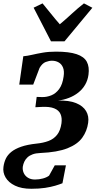

<svg xmlns="http://www.w3.org/2000/svg" viewBox="-63 -876 612 1162"><path d="M126.5 266.5Q67 266.5 27.8 247.5Q-11.5 228.5 -29.2 198Q-47 167.5 -42 133.5Q-38.5 107 -27.8 84.2Q-17 61.5 5.5 43.2Q28 25 65.2 12Q102.5 -1 159 -7Q199 -11 230.5 -22.8Q262 -34.5 282.2 -59.8Q302.5 -85 309 -129.5Q313.5 -163 303.2 -186Q293 -209 265.2 -220.2Q237.5 -231.5 189 -229L151 -227L159 -289.5L192.5 -288.5Q220 -288 247.5 -299Q275 -310 295.2 -337.5Q315.5 -365 322 -413Q327 -445.5 318.5 -466.8Q310 -488 292.2 -498.2Q274.5 -508.5 251.5 -508.5Q234 -508.5 213.5 -500.8Q193 -493 176.5 -465L138 -364H53.5L78 -535.5Q101.5 -537.5 130.5 -544.2Q159.5 -551 195.5 -557.2Q231.5 -563.5 276 -563.5Q355 -563.5 400.5 -548.2Q446 -533 462.5 -502Q479 -471 472.5 -423.5Q468 -390 452 -362.8Q436 -335.5 411 -315.8Q386 -296 354.5 -283.8Q323 -271.5 287 -267Q354.5 -269.5 397 -252.2Q439.5 -235 458 -203.8Q476.5 -172.5 470.5 -132.5Q463.5 -82.5 435 -42.8Q406.5 -3 345.8 21.2Q285 45.5 181 50Q153.5 51 134.5 58Q115.5 65 103.2 76.5Q91 88 84.2 102.5Q77.5 117 75 132.5Q72.5 152 80.2 170Q88 188 105.5 199.2Q123 210.5 149 210.5Q173.5 210.5 196.5 204.2Q219.5 198 234 187L268.5 124.5H336L315 233Q297.5 240 271.5 247.8Q245.5 255.5 209.8 261Q174 266.5 126.5 266.5ZM140.5 -829.5 194.5 -855.5Q220 -825 245.8 -792.5Q271.5 -760 299 -729Q336 -760 371 -792.5Q406 -825 445 -855.5L496 -829L327.5 -626H245.5Z"/></svg>

Font: Merriweather 24pt ExtraBold
Style: Italic
Weight: 800
Italic angle: -7.8°
Version: Version 2.101